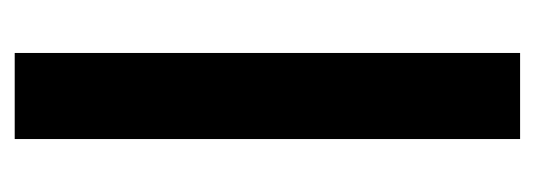

<svg xmlns="http://www.w3.org/2000/svg" viewBox="-253 -474 727 261"><g transform="rotate(90 110.5 -343.5)"><path d="M52 0V-687H169V0Z"/></g></svg>

Font: Archivo SemiBold ExtraCondensed
Style: Regular
Weight: 600
Width: 2
Version: Version 2.001